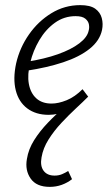

<svg xmlns="http://www.w3.org/2000/svg" viewBox="-20 -440 431 749"><path d="M170 8Q120 8 86.5 -17Q53 -42 41.5 -87.5Q30 -133 43 -193Q57 -254 93 -305.5Q129 -357 180.5 -388.5Q232 -420 293 -420Q332 -420 351.5 -406Q371 -392 377 -369.5Q383 -347 378 -323Q369 -281 329.5 -249.5Q290 -218 226.5 -197Q163 -176 83 -164L84 -199Q154 -210 206 -228.5Q258 -247 289.5 -271Q321 -295 326 -321Q329 -331 327 -344Q325 -357 313 -367Q301 -377 275 -377Q230 -377 194 -351Q158 -325 133.5 -283.5Q109 -242 98 -196Q86 -149 92.5 -113Q99 -77 121.5 -56.5Q144 -36 181 -36Q208 -36 240 -49Q272 -62 302 -92L324 -63Q306 -45 286.5 -32Q267 -19 247.5 -10Q228 -1 208 3.5Q188 8 170 8ZM174 289Q122 289 99.5 256.5Q77 224 85 180Q91 142 113 107Q135 72 166.5 39Q198 6 233.5 -24Q269 -54 303 -81L324 -63Q304 -43 276 -17Q248 9 219.5 39.5Q191 70 169.5 104Q148 138 142 174Q136 207 150 226Q164 245 193 245Q209 245 222 239.5Q235 234 246 227L261 259Q243 273 221 281Q199 289 174 289Z"/></svg>

Font: Ysabeau Infant Light
Style: Italic
Weight: 300
Italic angle: -12°
Designer: Christian Thalmann (Catharsis Fonts)
Version: Version 2.001;gftools[0.9.30]; featfreeze: ss01,ss02,lnum